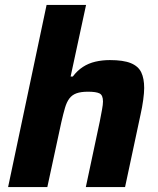

<svg xmlns="http://www.w3.org/2000/svg" viewBox="-20 -763 643 783"><path d="M13 0 170 -743H331L268 -451H277Q295 -475 318 -490Q341 -505 369 -511.5Q397 -518 428 -518Q483 -518 513.5 -505.5Q544 -493 556 -468Q568 -443 568 -404Q568 -385 564 -355.5Q560 -326 553 -295L490 0H330L387 -268Q392 -294 396 -315.5Q400 -337 400 -349Q400 -375 386 -382Q372 -389 339 -389Q310 -389 292 -382.5Q274 -376 263 -361.5Q252 -347 245 -323Q238 -299 230 -264L173 0Z"/></svg>

Font: Saira Thin
Style: Bold Italic
Weight: 700
Italic angle: -12°
Version: Version 1.101